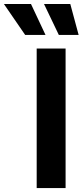

<svg xmlns="http://www.w3.org/2000/svg" viewBox="-126 -953 419 973"><path d="M206.4 0H59.9V-707H206.4ZM-106.2 -932.8H31L104.6 -776H1.5ZM97 -932.8H230.2L272.5 -776H172.1Z"/></svg>

Font: Pretendard Std Variable
Style: Regular
Weight: 400
Designer: Base glyphs from Inter by Rasmus Andersson; Hangeul glyphs from Noto Sans CJK(Source Han Sans) by Jang Soo-young and Kan
Foundry: Kil Hyung-jin
Version: Version 1.309;Glyphs 3.2 (3225)